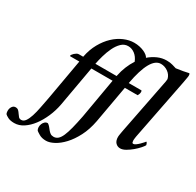

<svg xmlns="http://www.w3.org/2000/svg" viewBox="-341 -913 1384 1355"><g transform="rotate(30 351.0 -235.5)"><path d="M394 -423 395 -428Q403 -468 418 -505Q433 -542 454 -574Q440 -609 415 -628Q390 -647 360 -647Q329 -647 305.5 -624Q282 -601 265.5 -566.5Q249 -532 238 -493.5Q227 -455 221 -423ZM385 -689Q408 -689 429 -684.5Q450 -680 466.5 -672.5Q483 -665 494 -656Q505 -647 509 -638Q539 -664 574 -679.5Q609 -695 647 -695Q675 -695 694.5 -689Q714 -683 728 -679Q757 -683 785.5 -688Q814 -693 828 -697Q832 -695 833 -689Q834 -683 834 -678Q834 -675 832.5 -666.5Q831 -658 829 -646.5Q827 -635 825 -623.5Q823 -612 821 -603L727 -123Q726 -119 724.5 -106.5Q723 -94 723 -90Q723 -83 725 -75Q727 -67 735 -67Q743 -67 755 -75.5Q767 -84 778 -95Q789 -106 797.5 -115.5Q806 -125 807 -127Q811 -127 815 -118Q819 -109 819 -104Q814 -94 797.5 -75.5Q781 -57 759 -38.5Q737 -20 713.5 -6.5Q690 7 670 7Q648 7 632.5 -9Q617 -25 617 -57Q617 -61 618 -68.5Q619 -76 620.5 -84.5Q622 -93 623.5 -101.5Q625 -110 626 -115L714 -564Q714 -566 715 -574Q716 -582 716 -584Q708 -616 681 -635Q654 -654 623 -654Q579 -654 546.5 -596Q514 -538 493 -423H595Q598 -423 599 -419Q600 -415 600 -411Q600 -403 597 -394.5Q594 -386 590 -380H486L432 -77Q418 -3 389 53Q360 109 325 146.5Q290 184 254 203Q218 222 190 222Q156 222 134 209Q112 196 105 190Q98 180 97.5 165.5Q97 151 102.5 137.5Q108 124 118 115.5Q128 107 141 108Q152 115 160.5 125.5Q169 136 177 146Q185 156 195.5 163.5Q206 171 222 171Q242 171 257 158Q272 145 284 117.5Q296 90 307 47Q318 4 330 -57L386 -380H213L155 -53Q145 1 123 51.5Q101 102 72 140.5Q43 179 7.5 202.5Q-28 226 -67 226Q-99 226 -118.5 216Q-138 206 -145 198Q-149 188 -149.5 175.5Q-150 163 -146 151.5Q-142 140 -133.5 132Q-125 124 -112 124Q-97 124 -88 133Q-79 142 -72 153Q-65 164 -57 173Q-49 182 -35 182Q-16 182 -2.5 163Q11 144 21.5 111.5Q32 79 40 37Q48 -5 57 -51L115 -380H40Q40 -380 38 -383Q38 -387 42.5 -393.5Q47 -400 54 -406.5Q61 -413 69.5 -418Q78 -423 87 -423H122V-425Q134 -487 161.5 -536Q189 -585 225 -619Q261 -653 303 -671Q345 -689 385 -689Z"/></g></svg>

Font: Vermiglione SemiBold
Style: Italic
Weight: 600
Italic angle: -11°
Version: Version 1.000